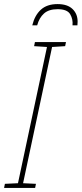

<svg xmlns="http://www.w3.org/2000/svg" viewBox="-36 -920 400 940"><path d="M-16 0 -12 -20 52 -23 194 -690 131 -694 135 -714H287L283 -694L219 -690L77 -23L140 -20L136 0ZM122 -796Q134 -845 164 -872.5Q194 -900 246 -900Q294 -900 319 -876Q344 -852 344 -814Q344 -803 343 -796H319Q322 -826 307.5 -850.5Q293 -875 246 -875Q203 -875 179.5 -854Q156 -833 146 -796Z"/></svg>

Font: Noto Sans SemiCondensed Thin
Style: Italic
Weight: 100
Width: 4
Italic angle: -12°
Designer: Monotype Design Team
Foundry: Monotype Imaging Inc.
Version: Version 2.013; ttfautohint (v1.8.4.7-5d5b)